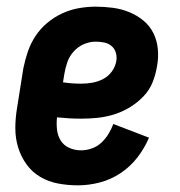

<svg xmlns="http://www.w3.org/2000/svg" viewBox="-20 -548 540 576"><path d="M214 8Q183 8 154 2.5Q125 -3 100.5 -17.5Q76 -32 59.5 -55Q43 -78 34.5 -105.5Q26 -133 26 -163Q26 -193 31 -223L50 -343Q55 -368 63.5 -393Q72 -418 86.5 -440Q101 -462 122 -479.5Q143 -497 167 -508Q191 -519 216.5 -523.5Q242 -528 267 -528Q293 -528 319 -524.5Q345 -521 368 -511.5Q391 -502 410 -486.5Q429 -471 440 -449Q451 -427 453.5 -401Q456 -375 451 -349Q447 -324 437.5 -300.5Q428 -277 409.5 -258Q391 -239 368.5 -225.5Q346 -212 321.5 -204.5Q297 -197 272.5 -194.5Q248 -192 224 -192Q205 -192 187.5 -193Q170 -194 151 -196Q149 -178 151 -159.5Q153 -141 162 -126.5Q171 -112 187.5 -104.5Q204 -97 223 -97Q239 -97 255 -102.5Q271 -108 283.5 -119.5Q296 -131 305 -145.5Q314 -160 320 -176L427 -135Q414 -104 392.5 -76Q371 -48 341.5 -28.5Q312 -9 279 -0.5Q246 8 214 8ZM224 -297Q241 -297 257.5 -300Q274 -303 289.5 -311Q305 -319 315.5 -333.5Q326 -348 329 -365Q331 -378 327.5 -390Q324 -402 314.5 -410Q305 -418 292.5 -420.5Q280 -423 267 -423Q249 -423 231.5 -415.5Q214 -408 201 -393.5Q188 -379 182 -361.5Q176 -344 173 -326L169 -301Q182 -299 196 -298Q210 -297 224 -297Z"/></svg>

Font: Iosevka Term Curly Extrabold
Style: Italic
Weight: 800
Italic angle: -9°
Designer: Belleve Invis
Foundry: Belleve Invis
Version: Version 32.3.0